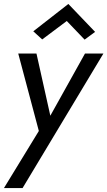

<svg xmlns="http://www.w3.org/2000/svg" viewBox="-40 -730 542 969"><path d="M297 -624 173 -531 128 -572 305 -710 440 -569 387 -530ZM482 -460 74 219H-20L156 -69L52 -460H144L214 -146L389 -460Z"/></svg>

Font: Jost*
Style: Italic
Weight: 400
Italic angle: -10°
Version: Version 3.7